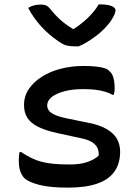

<svg xmlns="http://www.w3.org/2000/svg" viewBox="-20 -848 640 879"><path d="M300 -95Q349 -95 382 -107Q415 -119 432 -136Q433 -154 426.5 -169.5Q420 -185 401.5 -197Q383 -209 347 -216L241 -239Q187 -251 153.5 -268Q120 -285 105 -309Q90 -333 90 -367Q90 -408 112 -440.5Q134 -473 172 -497Q210 -521 259 -533.5Q308 -546 362 -546Q395 -546 418.5 -543.5Q442 -541 458 -536Q474 -531 481 -522Q490 -515 495 -503.5Q500 -492 502.5 -477Q505 -462 505 -443Q505 -435 504 -428Q503 -421 501 -414H495Q479 -423 460 -428.5Q441 -434 417.5 -437Q394 -440 361 -440Q311 -440 274 -430Q237 -420 216.5 -403.5Q196 -387 196 -365Q196 -354 203 -343Q210 -332 230.5 -322.5Q251 -313 291 -305L384 -286Q436 -276 468.5 -257Q501 -238 515.5 -212Q530 -186 530 -154Q530 -99 503.5 -62Q477 -25 424 -7Q371 11 291 11Q251 11 218.5 8Q186 5 160.5 -1.5Q135 -8 117.5 -16Q100 -24 91 -33Q79 -46 72.5 -65Q66 -84 66 -115Q66 -127 67 -136Q68 -145 70 -152H76Q101 -136 123 -125Q145 -114 169.5 -107.5Q194 -101 225.5 -98Q257 -95 300 -95ZM341 -636Q335 -636 330 -636Q325 -636 317 -636Q298 -636 282 -640.5Q266 -645 239 -665Q222 -677 204.5 -692Q187 -707 170 -725.5Q153 -744 137.5 -765.5Q122 -787 109 -812Q122 -820 136 -823.5Q150 -827 168 -827Q185 -827 195 -821Q205 -815 220 -795Q240 -771 266 -749Q292 -727 339 -701L283 -715H349L294 -700Q348 -733 381 -765Q414 -797 432 -828H438Q462 -828 477.5 -824.5Q493 -821 501 -814.5Q509 -808 509 -801Q509 -793 503 -779.5Q497 -766 484 -747Q471 -730 454.5 -713.5Q438 -697 418.5 -682.5Q399 -668 379.5 -656Q360 -644 341 -636Z"/></svg>

Font: Recursive Monospace Casual Medium
Style: Regular
Weight: 500
Version: Version 1.047